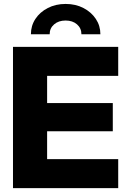

<svg xmlns="http://www.w3.org/2000/svg" viewBox="-20 -969 659 989"><path d="M46.9 0V-727.5H588.9V-578.1H222.7V-438H561V-293H222.7V-149.4H588.9V0ZM317.9 -948.7Q369.6 -948.7 409.9 -927.7Q450.2 -906.7 473.6 -871.6Q497.1 -836.4 497.1 -792.5H399.4Q399.4 -823.7 376.7 -843.5Q354 -863.3 317.9 -863.3Q281.7 -863.3 258.8 -843.5Q235.8 -823.7 235.8 -792.5H139.2Q139.2 -836.4 162.4 -871.6Q185.5 -906.7 226.1 -927.7Q266.6 -948.7 317.9 -948.7Z"/></svg>

Font: Inter Display ExtraBold
Style: Regular
Weight: 800
Designer: Rasmus Andersson
Foundry: rsms
Version: Version 4.000;git-a52131595